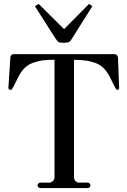

<svg xmlns="http://www.w3.org/2000/svg" viewBox="-20 -963 652 983"><path d="M305 -744Q286 -744 280 -747.5Q274 -751 265 -765Q255 -780 240 -803.5Q225 -827 201 -865Q177 -903 159 -931L178 -943L308 -814L436 -943L453 -931Q425 -888 389.5 -831Q354 -774 349 -766Q340 -751 333 -747.5Q326 -744 305 -744ZM188 0Q182 0 177 -4Q172 -8 172 -14Q172 -20 177 -24Q182 -28 188 -28H232Q242 -28 250.5 -36Q259 -44 259 -55V-657Q221 -657 198 -654Q175 -651 147.5 -641Q120 -631 100 -608.5Q80 -586 64 -549L46 -514Q40 -503 36 -503Q23 -503 23 -514L33 -668Q33 -676 38.5 -681Q44 -686 51 -686H564Q582 -686 584 -668L590 -514Q590 -503 581 -503Q576 -503 570 -514L552 -549Q523 -617 477.5 -637Q432 -657 359 -657V-55Q359 -44 366.5 -36Q374 -28 384 -28H429Q434 -28 438.5 -24Q443 -20 443 -14Q443 -8 438.5 -4Q434 0 429 0Z"/></svg>

Font: HK Venetian
Style: Regular
Weight: 400
Designer: Alfredo Marco Pradil
Foundry: Alfredo Marco Pradil
Version: Version 1.000;PS 001.000;hotconv 1.0.88;makeotf.lib2.5.64775